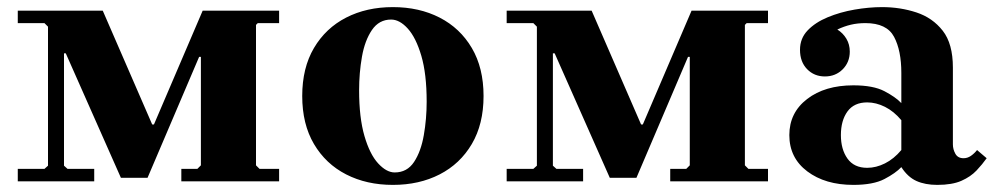

<svg xmlns="http://www.w3.org/2000/svg" viewBox="-20 -510 2795 540"><path d="M705 -445 700 -440V-45L710 -35H765V0H490V-35H535L545 -45V-350H540L395 -10H320L165 -360H160V-44L170 -35H245V0H30V-35H105L115 -44V-435L105 -445H30V-480H269L408 -160H413L550 -480H765V-445Z M1085 -490Q1159 -490 1216.5 -460.5Q1274 -431 1307 -375Q1340 -319 1340 -240Q1340 -161 1307 -105Q1274 -49 1216.5 -19.5Q1159 10 1085 10Q1011 10 953.5 -19.5Q896 -49 863 -105Q830 -161 830 -240Q830 -319 863 -375Q896 -431 953.5 -460.5Q1011 -490 1085 -490ZM1090 -25Q1125 -25 1144.5 -54.5Q1164 -84 1172 -130Q1180 -176 1180 -224Q1180 -302 1165 -353Q1150 -404 1127 -429.5Q1104 -455 1080 -455Q1046 -455 1026 -425.5Q1006 -396 998 -350.5Q990 -305 990 -256Q990 -179 1005 -127.5Q1020 -76 1043.5 -50.5Q1067 -25 1090 -25Z M2080 -445 2075 -440V-45L2085 -35H2140V0H1865V-35H1910L1920 -45V-350H1915L1770 -10H1695L1540 -360H1535V-44L1545 -35H1620V0H1405V-35H1480L1490 -44V-435L1480 -445H1405V-480H1644L1783 -160H1788L1925 -480H2140V-445Z M2616 10Q2582 10 2557.5 -1Q2533 -12 2515 -40V-305Q2515 -368 2494.5 -406.5Q2474 -445 2414 -445Q2392 -445 2373 -440.5Q2354 -436 2335 -427Q2351 -417 2360.5 -401Q2370 -385 2370 -365Q2370 -335 2350 -315Q2330 -295 2300 -295Q2270 -295 2250 -315.5Q2230 -336 2230 -370Q2230 -402 2251.5 -424.5Q2273 -447 2308 -461.5Q2343 -476 2383.5 -483Q2424 -490 2461 -490Q2512 -490 2557.5 -475Q2603 -460 2631.5 -423.5Q2660 -387 2660 -320V-104Q2660 -90 2667 -77.5Q2674 -65 2690 -65Q2701 -65 2710.5 -71.5Q2720 -78 2728 -88L2755 -65Q2743 -48 2726.5 -30.5Q2710 -13 2684 -1.5Q2658 10 2616 10ZM2380 10Q2301 10 2250.5 -28Q2200 -66 2200 -130Q2200 -193 2250 -231.5Q2300 -270 2380 -270Q2436 -270 2467.5 -253.5Q2499 -237 2515 -220V-172Q2494 -197 2469 -209.5Q2444 -222 2419 -222Q2382 -222 2363.5 -196.5Q2345 -171 2345 -130Q2345 -90 2363.5 -64Q2382 -38 2419 -38Q2444 -38 2469 -50.5Q2494 -63 2515 -88V-40Q2499 -23 2467.5 -6.5Q2436 10 2380 10Z"/></svg>

Font: Brygada 1918
Style: Bold
Weight: 700
Designer: Mateusz Machalski | Borys Kosmynka | Przemek Hoffer
Foundry: NIEPODLEGLA 2018
Version: Version 3.006